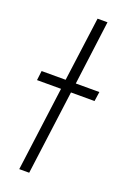

<svg xmlns="http://www.w3.org/2000/svg" viewBox="-141 -734 525 781"><g transform="rotate(20 121.5 -343.0)"><path d="M249 -407 243 -366H141L93 -1H50L98 -366H-6L-1 -407H103L140 -685H183L147 -407Z"/></g></svg>

Font: Bellota Text Light
Style: Italic
Weight: 300
Italic angle: -7.5°
Designer: Kemie Guaida
Foundry: Kemie Guaida
Version: Version 4.001